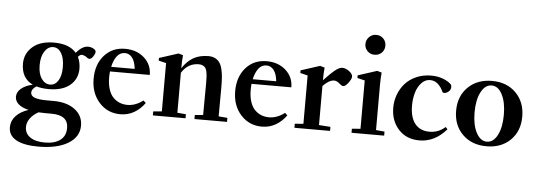

<svg xmlns="http://www.w3.org/2000/svg" viewBox="-56 -833 3559 1276"><g transform="rotate(5 1723.5 -195.0)"><path d="M268.1 -113.8Q222.7 -113.8 186.5 -124.5Q155.3 -104.5 155.3 -81.1Q155.3 -59.1 181.6 -48.6Q208 -38.1 265.1 -38.1H307.1Q397 -38.1 450.7 2.2Q504.4 42.5 504.4 109.4Q504.4 185.1 431.6 229Q358.9 272.9 232.9 272.9Q136.2 272.9 85.2 244.4Q34.2 215.8 34.2 161.1Q34.2 118.7 63.7 86.2Q93.3 53.7 147.5 35.6Q102.5 24.9 79.6 4.2Q56.6 -16.6 56.6 -44.9Q56.6 -76.2 85.2 -99.9Q113.8 -123.5 161.1 -133.8Q84 -170.9 84 -267.6Q84 -335 134.8 -379.9Q185.5 -424.8 278.3 -424.8Q380.4 -424.8 426.8 -369.6Q466.8 -417.5 505.9 -417.5Q527.8 -417.5 546.4 -405.3Q558.1 -397.5 558.1 -386.7Q558.1 -375 545.7 -356.4Q533.2 -337.9 522 -337.9Q511.2 -337.9 503.4 -345.7Q498.5 -350.6 487.3 -355.2Q476.1 -359.9 468.8 -359.9Q457 -359.9 443.8 -344.2Q460.9 -309.1 460.9 -266.1Q460.9 -198.7 411.1 -156.2Q361.3 -113.8 268.1 -113.8ZM275.4 -144.5Q308.6 -144.5 329.3 -177Q350.1 -209.5 350.1 -267.1Q350.1 -326.2 329.6 -360.4Q309.1 -394.5 275.4 -394.5Q241.2 -394.5 218.3 -359.9Q195.3 -325.2 195.3 -267.1Q195.3 -210 218.3 -177.2Q241.2 -144.5 275.4 -144.5ZM140.6 149.4Q140.6 193.4 176 217.8Q211.4 242.2 273.9 242.2Q339.8 242.2 376.7 214.1Q413.6 186 413.6 133.3Q413.6 47.4 302.2 47.4H261.2Q237.3 47.4 215.3 45.9Q179.7 65.4 160.2 92.8Q140.6 120.1 140.6 149.4Z M757.3 11.2Q671.9 11.2 616.2 -50.8Q560.5 -112.8 560.5 -208.5Q560.5 -304.7 613.8 -364.7Q667 -424.8 752.4 -424.8Q829.6 -424.8 879.9 -379.9Q930.2 -335 930.2 -266.1H664.6Q662.6 -248 662.6 -226.1Q662.6 -181.2 673.6 -147.2Q684.6 -113.3 704.1 -93.5Q723.6 -73.7 747.6 -64.2Q771.5 -54.7 799.8 -54.7Q853 -54.7 903.3 -93.3L919.9 -78.1Q891.1 -37.1 849.6 -12.9Q808.1 11.2 757.3 11.2ZM753.4 -396.5Q720.7 -396.5 700 -368.9Q679.2 -341.3 669.9 -297.4H826.7Q821.8 -345.7 802.5 -371.1Q783.2 -396.5 753.4 -396.5Z M974.1 0V-26.9L1031.2 -31.7V-354L981 -366.2V-383.8L1108.4 -424.8L1138.7 -416Q1134.8 -377 1134.8 -334.5V-329.1Q1168 -378.9 1209.7 -401.9Q1251.5 -424.8 1308.1 -424.8Q1334 -424.8 1352.3 -415.5Q1370.6 -406.2 1382.1 -390.4Q1393.6 -374.5 1400.1 -348.4Q1406.7 -322.3 1408.9 -293.2Q1411.1 -264.2 1411.1 -223.1Q1411.1 -94.7 1410.2 -31.7L1468.8 -26.9V0H1251.5V-26.9L1306.6 -31.7Q1308.1 -239.7 1308.1 -244.6Q1308.1 -271 1307.1 -287.4Q1306.2 -303.7 1303 -320.1Q1299.8 -336.4 1293.5 -345.2Q1287.1 -354 1276.1 -359.6Q1265.1 -365.2 1249 -365.2Q1176.3 -365.2 1134.8 -298.3V-31.7L1191.9 -26.9V0Z M1701.7 11.2Q1616.2 11.2 1560.5 -50.8Q1504.9 -112.8 1504.9 -208.5Q1504.9 -304.7 1558.1 -364.7Q1611.3 -424.8 1696.8 -424.8Q1773.9 -424.8 1824.2 -379.9Q1874.5 -335 1874.5 -266.1H1608.9Q1606.9 -248 1606.9 -226.1Q1606.9 -181.2 1617.9 -147.2Q1628.9 -113.3 1648.4 -93.5Q1668 -73.7 1691.9 -64.2Q1715.8 -54.7 1744.1 -54.7Q1797.4 -54.7 1847.7 -93.3L1864.3 -78.1Q1835.4 -37.1 1793.9 -12.9Q1752.4 11.2 1701.7 11.2ZM1697.8 -396.5Q1665 -396.5 1644.3 -368.9Q1623.5 -341.3 1614.3 -297.4H1771Q1766.1 -345.7 1746.8 -371.1Q1727.5 -396.5 1697.8 -396.5Z M1918.5 0V-26.9L1975.6 -31.7V-354L1925.8 -366.2V-383.8L2052.7 -424.8L2083.5 -416Q2079.6 -377 2079.6 -334.5V-331.1Q2134.8 -390.1 2163.6 -410.2Q2185.1 -424.8 2201.2 -424.8Q2223.1 -424.8 2246.8 -407.5Q2270.5 -390.1 2270.5 -371.6Q2270.5 -356.4 2251 -330.3Q2231.4 -304.2 2217.3 -304.2Q2207.5 -304.2 2195.8 -314.9Q2173.3 -335.9 2154.8 -335.9Q2121.1 -335.9 2079.6 -293V-32.2L2156.2 -26.9V0Z M2406.2 -529.8Q2378.4 -529.8 2359.1 -548.8Q2339.8 -567.9 2339.8 -596.2Q2339.8 -623 2359.4 -642.8Q2378.9 -662.6 2406.2 -662.6Q2434.6 -662.6 2453.9 -643.6Q2473.1 -624.5 2473.1 -596.2Q2473.1 -567.9 2453.9 -548.8Q2434.6 -529.8 2406.2 -529.8ZM2299.3 0V-26.9L2356.4 -31.7V-354L2306.6 -366.2V-383.8L2433.6 -424.8L2463.9 -416Q2460 -377 2460 -334.5V-32.2L2517.1 -26.9V0Z M2752.4 11.2Q2666 11.2 2613.5 -45.9Q2561 -103 2561 -191.4Q2561 -236.8 2576.9 -278.8Q2592.8 -320.8 2621.8 -353.3Q2650.9 -385.7 2695.6 -405.3Q2740.2 -424.8 2793.9 -424.8Q2839.8 -424.8 2876.2 -410.2Q2912.6 -395.5 2929.7 -376Q2933.1 -371.1 2933.1 -360.4Q2933.1 -341.8 2918.5 -329.6Q2903.8 -317.4 2889.2 -317.4Q2880.4 -317.4 2877 -324.7Q2863.8 -354.5 2841.8 -374.5Q2819.8 -394.5 2789.6 -394.5Q2756.8 -394.5 2732.2 -368.2Q2707.5 -341.8 2695.8 -302Q2684.1 -262.2 2684.1 -215.8Q2684.1 -136.7 2717.8 -94.5Q2751.5 -52.2 2814.5 -52.2Q2874.5 -52.2 2919.4 -92.8L2932.6 -78.6Q2855 11.2 2752.4 11.2Z M3420.4 -205.6Q3420.4 -108.9 3359.6 -48.8Q3298.8 11.2 3200.2 11.2Q3101.6 11.2 3040.3 -49.3Q2979 -109.9 2979 -207Q2979 -304.2 3040.3 -364.5Q3101.6 -424.8 3200.2 -424.8Q3298.8 -424.8 3359.6 -364Q3420.4 -303.2 3420.4 -205.6ZM3129.4 -71.5Q3156.7 -19.5 3200.2 -19.5Q3243.7 -19.5 3270.5 -71.5Q3297.4 -123.5 3297.4 -207Q3297.4 -290.5 3270.5 -342.5Q3243.7 -394.5 3200.2 -394.5Q3156.7 -394.5 3129.4 -342.5Q3102.1 -290.5 3102.1 -207Q3102.1 -123.5 3129.4 -71.5Z"/></g></svg>

Font: Elstob 18pt SemiBold
Style: Regular
Weight: 600
Designer: Peter S. Baker
Version: Version 1.015